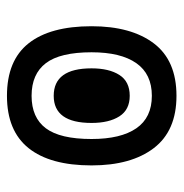

<svg xmlns="http://www.w3.org/2000/svg" viewBox="-8 -496 515 538"><g transform="rotate(-90 249.0 -227.5)"><path d="M249 10Q151 10 102.5 -53.5Q54 -117 54 -228Q54 -344 102.5 -404.5Q151 -465 249 -465Q348 -465 396 -404.5Q444 -344 444 -228Q444 -117 396 -53.5Q348 10 249 10ZM249 -59Q310 -59 340.5 -102.5Q371 -146 371 -228Q371 -316 340.5 -356Q310 -396 249 -396Q188 -396 158 -356Q128 -316 128 -228Q128 -146 158 -102.5Q188 -59 249 -59ZM249 -121Q210 -121 191.5 -150Q173 -179 173 -228Q173 -334 249 -334Q326 -334 326 -228Q326 -179 307.5 -150Q289 -121 249 -121Z"/></g></svg>

Font: Noto Sans Thai Cond
Style: Regular
Weight: 400
Width: 3
Designer: Monotype Design Team
Foundry: Monotype Imaging Inc.
Version: Version 2.002; ttfautohint (v1.8.4.7-5d5b)